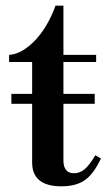

<svg xmlns="http://www.w3.org/2000/svg" viewBox="-20 -642 394 675"><path d="M20 -312H93V-424H12V-449Q38 -451 62 -466Q86 -481 107 -504Q128 -527 145.5 -557.5Q163 -588 175 -622H203V-449H318V-424H203V-312H313V-277H203V-78Q203 -33 240 -33Q261 -33 278 -47.5Q295 -62 315 -96L335 -85Q309 -30 278 -8.5Q247 13 196 13Q93 13 93 -71V-277H20Z"/></svg>

Font: Libre Bodoni
Style: Regular
Weight: 400
Designer: Pablo Impallari, Rodrigo Fuenzalida
Foundry: Pablo Impallari, Rodrigo Fuenzalida
Version: Version 1.001; ttfautohint (v1.5.65-e2d9)